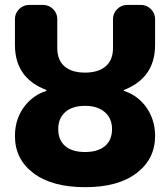

<svg xmlns="http://www.w3.org/2000/svg" viewBox="-20 -775 688 784"><path d="M217.8 -248Q217.8 -203.1 246.1 -178.7Q274.4 -154.3 327.1 -154.3Q379.9 -154.3 408.7 -178.7Q437.5 -203.1 437.5 -248Q437.5 -291 408.2 -316.9Q378.9 -342.8 327.1 -342.8Q275.4 -342.8 246.6 -317.4Q217.8 -292 217.8 -248ZM41 -591.8V-697.3Q41 -720.7 58.1 -737.8Q75.2 -754.9 98.6 -754.9H156.2Q179.7 -754.9 196.8 -737.8Q213.9 -720.7 213.9 -697.3V-579.1Q213.9 -529.3 243.7 -503.9Q273.4 -478.5 327.1 -478.5Q380.9 -478.5 411.1 -503.9Q441.4 -529.3 441.4 -579.1V-697.3Q441.4 -720.7 458.5 -737.8Q475.6 -754.9 499 -754.9H555.7Q579.1 -754.9 596.2 -737.8Q613.3 -720.7 613.3 -697.3V-591.8Q613.3 -517.6 575.2 -469.7Q543 -429.7 487.3 -408.2Q485.4 -407.2 485.4 -405.3Q485.4 -403.3 487.3 -403.3Q537.1 -387.7 572.3 -343.8Q613.3 -291 613.3 -219.7Q613.3 -126 538.1 -68.4Q462.9 -10.7 327.6 -10.7Q192.4 -10.7 116.7 -67.9Q41 -125 41 -219.7Q41 -292 83 -344.7Q118.2 -387.7 168 -403.3Q169.9 -403.3 169.9 -405.3Q169.9 -407.2 168 -408.2Q111.3 -429.7 79.1 -469.7Q41 -517.6 41 -591.8Z"/></svg>

Font: Gen Jyuu Gothic Heavy
Style: Bold
Weight: 900
Designer: [Source Han Sans]
Ryoko NISHIZUKA  (kana & ideographs); Paul D. Hunt (Latin, Greek & Cyrillic); Wenlong ZHANG  (bopomofo
Version: Version 1.002.20150607